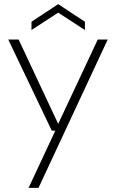

<svg xmlns="http://www.w3.org/2000/svg" viewBox="-20 -687 560 927"><path d="M118 220 247 -56H230L20 -496H70L261 -89L452 -496H500L166 220ZM132 -542V-582L261 -667L390 -582V-542L261 -626Z"/></svg>

Font: DM Sans 24pt ExtraLight
Style: Regular
Weight: 250
Designer: Colophon Foundry, Jonny Pinhorn
Foundry: Colophon Foundry
Version: Version 4.004;gftools[0.9.30]